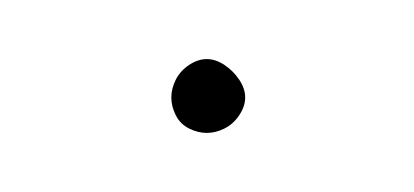

<svg xmlns="http://www.w3.org/2000/svg" viewBox="-20 -553 140 65"><path d="M38 -520Q38 -517 39.5 -514Q41 -511 44 -509.5Q47 -508 50 -508Q53 -508 56 -509.5Q59 -511 61 -514Q63 -517 63 -520Q63 -523 61 -526Q59 -529 56 -531Q53 -533 50 -533Q47 -533 44 -531Q41 -529 39.5 -526Q38 -523 38 -520Z"/></svg>

Font: Linefont Thin
Style: Regular
Weight: 100
Monospace: yes
Version: Version 3.002;gftools[0.9.33]